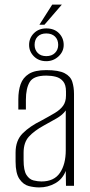

<svg xmlns="http://www.w3.org/2000/svg" viewBox="-20 -811 394 838"><path d="M151 7Q129 7 105.5 1Q82 -5 65 -29.5Q48 -54 48 -106V-145Q48 -198 79 -229Q110 -260 161 -285Q196 -304 219.5 -318Q243 -332 255.5 -349.5Q268 -367 268 -394V-412Q268 -441 255.5 -456Q243 -471 223.5 -476Q204 -481 182 -481Q127 -481 110 -453.5Q93 -426 93 -375V-333H60V-378Q60 -415 70 -443.5Q80 -472 106 -488.5Q132 -505 182 -505Q236 -505 262 -491.5Q288 -478 295.5 -454Q303 -430 303 -401V0H268L267 -65Q253 -29 221 -11Q189 7 151 7ZM161 -19Q216 -19 241.5 -56.5Q267 -94 267 -155V-329Q254 -310 226.5 -294Q199 -278 171 -263Q129 -240 106 -214.5Q83 -189 83 -145V-112Q83 -67 95.5 -47.5Q108 -28 126.5 -23.5Q145 -19 161 -19ZM182 -544Q149 -544 128 -565Q107 -586 107 -615Q107 -645 128 -666Q149 -687 182 -687Q217 -687 237.5 -666Q258 -645 258 -615Q258 -586 235.5 -565Q213 -544 182 -544ZM182 -566Q206 -566 220 -580Q234 -594 234 -615Q234 -638 220 -651.5Q206 -665 182 -665Q158 -665 144.5 -651.5Q131 -638 131 -615Q131 -594 144.5 -580Q158 -566 182 -566ZM152 -703 208 -791H250L174 -703Z"/></svg>

Font: Alumni Sans Thin ExtraLight
Style: Regular
Weight: 250
Version: Version 1.018